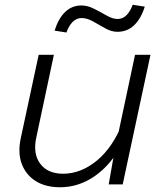

<svg xmlns="http://www.w3.org/2000/svg" viewBox="-20 -777 690 809"><path d="M207 -546 133 -198Q118 -129 149.5 -87Q181 -45 246 -45Q321 -45 389 -101Q457 -157 500 -268L493 -169Q448 -83 380 -35.5Q312 12 233 12Q172 12 130.5 -14Q89 -40 71.5 -87Q54 -134 68 -197L143 -546ZM614 -546 497 0H438L463 -142L549 -546ZM260 -640 210 -648Q226 -699 254.5 -726.5Q283 -754 323 -754Q349 -754 376.5 -740Q404 -726 429.5 -711.5Q455 -697 475 -697Q498 -697 514 -714Q530 -731 539 -757L590 -749Q574 -698 545 -670.5Q516 -643 475 -643Q449 -643 423 -658Q397 -673 371.5 -687Q346 -701 324 -701Q302 -701 285.5 -684Q269 -667 260 -640Z"/></svg>

Font: Azeret Mono ExtraLight
Style: Italic
Weight: 250
Italic angle: -12°
Designer: Martin Vácha
Foundry: Displaay
Version: Version 1.002